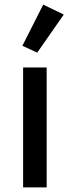

<svg xmlns="http://www.w3.org/2000/svg" viewBox="-20 -811 302 831"><path d="M141 -583 77 -613 167 -791 256 -748ZM80 0V-519H182V0Z"/></svg>

Font: Anuphan Medium
Style: Regular
Weight: 500
Designer: Mike Abbink, Paul van der Laan, Pieter van Rosmalen, Mint Tantisuwanna
Foundry: Bold Monday; Cadson Demak
Version: Version 3.002;hotconv 1.0.109;makeotfexe 2.5.65596